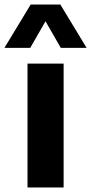

<svg xmlns="http://www.w3.org/2000/svg" viewBox="-62 -828 403 848"><path d="M59.5 0V-547H219V0ZM-42.5 -616.5 73.5 -808H204.5L320.5 -616.5H206.5L139 -734L71.5 -616.5Z"/></svg>

Font: Encode Sans
Style: Bold
Weight: 700
Designer: Multiple Designers
Foundry: Impallari Type
Version: Version 3.002; ttfautohint (v1.8.3) -l 8 -r 50 -G 200 -x 14 